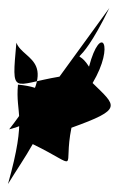

<svg xmlns="http://www.w3.org/2000/svg" viewBox="-43 -249 328 481"><path d="M39 112C162 172 114 179 136 71C267 24 248 17 189 -41C246 -137 209 -192 180 -82C142 -142 143 -49 231 -229L106 -57C-13 -37 -14 -6 -2 -142C17 -94 118 -101 -20 75C65 55 138 -24 2 -37C-5 39 26 38 -23 212C-3 179 20 146 39 112Z"/></svg>

Font: Asimov Silicon
Style: Regular
Weight: 400
Designer: Google
Version: Version 2.000980; 2014